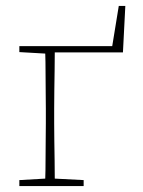

<svg xmlns="http://www.w3.org/2000/svg" viewBox="-20 -625 479 645"><path d="M45 0V-20L132 -25Q133 -51 133 -84.5Q133 -118 133.5 -151Q134 -184 134 -210V-260Q134 -286 133.5 -319.5Q133 -353 133 -386Q133 -419 132 -445L45 -450V-470H357L379 -605H401L393 -449H164Q164 -424 163.5 -390Q163 -356 162.5 -321.5Q162 -287 162 -260V-210Q162 -184 162.5 -151Q163 -118 163.5 -84.5Q164 -51 164 -25L261 -20V0Z"/></svg>

Font: Source Serif 4 ExtraLight
Style: Regular
Weight: 200
Designer: Frank Grießhammer
Foundry: Adobe
Version: Version 4.005;hotconv 1.1.0;makeotfexe 2.6.0